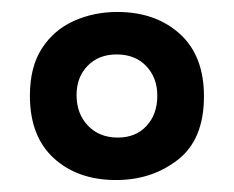

<svg xmlns="http://www.w3.org/2000/svg" viewBox="-20 -691 391 321"><path d="M174 -390Q110 -390 70 -426.5Q30 -463 30 -531Q30 -579 50 -610Q70 -641 103.5 -656Q137 -671 176 -671Q240 -671 280.5 -634.5Q321 -598 321 -530Q321 -458 277.5 -424Q234 -390 174 -390ZM177 -461Q207 -461 225 -480.5Q243 -500 243 -531Q243 -561 224.5 -580.5Q206 -600 175 -600Q145 -600 126.5 -581Q108 -562 108 -532Q108 -501 127 -481Q146 -461 177 -461Z"/></svg>

Font: Bricolage Grotesque 10pt Medium
Style: Regular
Weight: 500
Designer: Mathieu Triay
Foundry: Atelier Triay
Version: Version 1.000; ttfautohint (v1.8.4.7-5d5b);gftools[0.9.32]